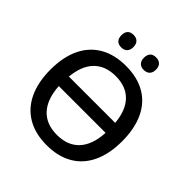

<svg xmlns="http://www.w3.org/2000/svg" viewBox="-237 -1075 1257 1257"><g transform="rotate(45 391.5 -447.0)"><path d="M58.6 -358.9Q58.6 -474.1 97.7 -556.4Q136.7 -638.7 211.7 -681.9Q286.6 -725.1 391.6 -725.1Q497.1 -725.1 571.3 -682.1Q645.5 -639.2 684.1 -556.6Q722.7 -474.1 722.7 -357.9Q722.7 -241.7 683.8 -159.2Q645 -76.7 570.6 -33.4Q496.1 9.8 390.6 9.8Q285.6 9.8 211.2 -33.7Q136.7 -77.1 97.7 -159.9Q58.6 -242.7 58.6 -358.9ZM606.9 -320.3H173.8Q180.7 -205.6 236.1 -145.5Q291.5 -85.4 390.6 -85.4Q490.2 -85.4 545.4 -145.3Q600.6 -205.1 606.9 -320.3ZM391.6 -630.4Q295.9 -630.4 241.2 -574.5Q186.5 -518.6 176.3 -411.1H605Q595.7 -518.6 541.3 -574.5Q486.8 -630.4 391.6 -630.4ZM436.5 -845.7Q436.5 -874.5 450.7 -889.2Q464.8 -903.8 491.7 -903.8Q518.6 -903.8 533.2 -888.4Q547.9 -873 547.9 -845.7Q547.9 -818.4 533.2 -803.2Q518.6 -788.1 491.7 -788.1Q465.3 -788.1 450.9 -803.2Q436.5 -818.4 436.5 -845.7ZM228 -845.7Q228 -874.5 242.2 -889.2Q256.3 -903.8 283.2 -903.8Q309.6 -903.8 324.2 -888.7Q338.9 -873.5 338.9 -845.7Q338.9 -818.4 324.2 -803.2Q309.6 -788.1 283.2 -788.1Q256.8 -788.1 242.4 -803Q228 -817.9 228 -845.7Z"/></g></svg>

Font: Viking Open Sans Light
Style: Bold
Weight: 600
Foundry: Ascender Corporation
Version: Version 2.001